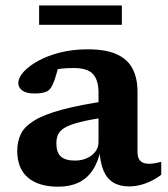

<svg xmlns="http://www.w3.org/2000/svg" viewBox="-20 -692 632 724"><path d="M392 -313 383 -250Q320.5 -241.5 283 -232Q245.5 -222.5 225.8 -211.2Q206 -200 199.2 -185.2Q192.5 -170.5 192.5 -151.5Q192.5 -117.5 209.2 -102Q226 -86.5 262.5 -86.5Q288.5 -86.5 308.5 -95.8Q328.5 -105 340 -120.8Q351.5 -136.5 351.5 -156.5V-342.5Q351.5 -390 330.5 -412.8Q309.5 -435.5 258 -435.5Q231.5 -435.5 211.2 -433.2Q191 -431 174.5 -426.5L205 -464Q201 -442.5 196.5 -426Q192 -409.5 187.5 -395.8Q183 -382 177 -370Q169 -351.5 152.8 -345.5Q136.5 -339.5 110.5 -339.5Q79.5 -339.5 64.2 -350.5Q49 -361.5 49 -379Q49 -398.5 68.2 -420.2Q87.5 -442 122.8 -461.8Q158 -481.5 205.8 -493.8Q253.5 -506 310.5 -506Q380.5 -506 421.5 -486.8Q462.5 -467.5 480.5 -431.8Q498.5 -396 498.5 -346.5V-120Q498.5 -103.5 503.5 -93.5Q508.5 -83.5 518.2 -79Q528 -74.5 543 -74.5Q553 -74.5 564.2 -76.5Q575.5 -78.5 588 -82V-33Q561.5 -12.5 529.8 -0.8Q498 11 467 11Q431.5 11 407.2 -3.8Q383 -18.5 370.2 -48.8Q357.5 -79 355 -126.5L360 -129.5Q350.5 -81.5 329.2 -50Q308 -18.5 275.5 -3.2Q243 12 199 12Q126 12 85.5 -22.2Q45 -56.5 45 -123Q45 -158.5 58.5 -186.5Q72 -214.5 108.8 -237.2Q145.5 -260 214 -278.5Q282.5 -297 392 -313ZM127.5 -598.5V-671.5H439.5V-598.5Z"/></svg>

Font: Newsreader 9pt SemiBold
Style: Regular
Weight: 600
Designer: Hugues Gentile
Foundry: Production Type
Version: Version 1.003